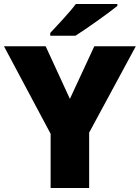

<svg xmlns="http://www.w3.org/2000/svg" viewBox="-20 -947 704 967"><path d="M571 -917V-927H362C329 -882 267 -818 233 -781V-767H360C414 -801 524 -879 571 -917ZM332 -449 210 -714H0L235 -273V0H429V-279L664 -714H455Z"/></svg>

Font: Noto Sans Myanmar UI Black
Style: Regular
Weight: 900
Designer: Monotype Design Team
Foundry: Monotype Imaging Inc.
Version: Version 2.103